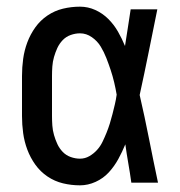

<svg xmlns="http://www.w3.org/2000/svg" viewBox="-20 -548 540 576"><path d="M220 8Q194 8 169 2Q144 -4 122.5 -18.5Q101 -33 86 -54Q71 -75 62 -99Q53 -123 49.5 -148.5Q46 -174 46 -200V-320Q46 -346 49.5 -371.5Q53 -397 62 -421Q71 -445 86 -466Q101 -487 122.5 -501.5Q144 -516 169 -522Q194 -528 220 -528Q244 -528 266 -518Q288 -508 305 -491Q322 -474 334 -453Q346 -432 355 -410Q359 -437 363.5 -464.5Q368 -492 372 -520H452Q439 -456 426 -391.5Q413 -327 399 -263Q414 -198 427 -132Q440 -66 454 0H374Q370 -29 365 -57.5Q360 -86 356 -115Q347 -93 335 -71Q323 -49 306.5 -31Q290 -13 267 -2.5Q244 8 220 8ZM220 -72Q235 -72 248 -79.5Q261 -87 271 -98Q281 -109 287.5 -122.5Q294 -136 299.5 -149.5Q305 -163 309.5 -177.5Q314 -192 317.5 -206Q321 -220 324.5 -234.5Q328 -249 330 -264Q327 -282 322.5 -301Q318 -320 312 -338Q306 -356 299 -374Q292 -392 282 -408.5Q272 -425 255.5 -436.5Q239 -448 220 -448Q206 -448 192 -443Q178 -438 168 -427.5Q158 -417 152 -404Q146 -391 142 -377Q138 -363 137 -348.5Q136 -334 136 -320V-200Q136 -186 137 -171.5Q138 -157 142 -143Q146 -129 152 -116Q158 -103 168 -92.5Q178 -82 192 -77Q206 -72 220 -72Z"/></svg>

Font: Iosevka Fixed Medium
Style: Regular
Weight: 500
Monospace: yes
Designer: Belleve Invis
Foundry: Belleve Invis
Version: Version 32.3.0